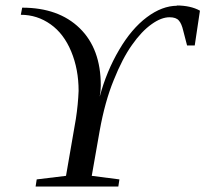

<svg xmlns="http://www.w3.org/2000/svg" viewBox="-20 -683 750 701"><path d="M627 -662 624 -663Q676 -663 710 -644L691 -517H663L649 -571Q643 -597 633 -608Q623 -620 599 -620Q569 -620 534 -595Q497 -569 462 -519Q427 -470 395 -390Q363 -312 344 -206L315 -41L416 -28L412 -2H110L114 -28L221 -41L257 -249Q265 -301 267 -351Q267 -430 240 -495Q213 -560 165 -594Q116 -629 56 -629L61 -655Q194 -655 271 -580Q348 -505 348 -371L347 -351L344 -330Q369 -423 415 -501Q460 -578 516 -620Q572 -662 627 -662Z"/></svg>

Font: Libra Serif Modern
Style: Italic
Weight: 400
Italic angle: -12°
Designer: Stefan Peev, Context Ltd
Foundry: Stefan Peev, Context Ltd
Version: Version 1.000